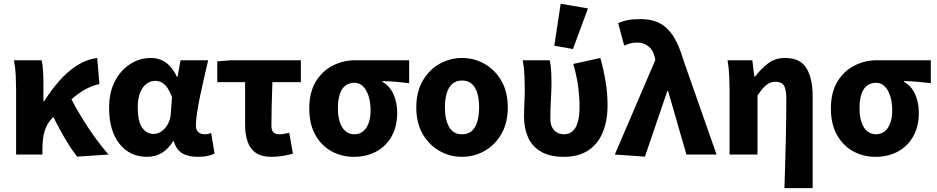

<svg xmlns="http://www.w3.org/2000/svg" viewBox="-20 -813 4928 1010"><path d="M64.7 0V-343.5Q64.7 -373.3 62.9 -415.1Q61 -456.8 53.4 -496.1H198.7Q204.6 -472.7 206.5 -440.7Q208.4 -408.6 208.4 -373.6V-280.8H212.4Q249.1 -338.3 291.5 -387Q334 -435.7 383.9 -467.9Q433.7 -500.2 491.4 -508.1L502.9 -371Q463.5 -362.3 427.6 -342.4Q391.8 -322.6 350.7 -285.9Q309.6 -249.1 253.2 -189.8Q226.2 -161.4 214.7 -123.3Q203.3 -85.2 203.1 -29.4V0ZM385.7 10.9Q365.9 -14.3 344.7 -47.2Q323.4 -80.1 301.4 -120.1Q279.3 -160.1 256.1 -206.7L349.8 -302.2Q374.6 -252.5 408.6 -197Q442.5 -141.4 479.7 -89.7Q517 -38.1 551.2 0Z M753.3 12Q662.9 12 608.4 -56.6Q553.9 -125.1 553.9 -245.6Q553.9 -328.1 584.9 -386.7Q616 -445.3 666 -476.7Q715.9 -508.1 773.4 -508.1Q801.3 -508.1 826.4 -498.2Q851.5 -488.2 872.8 -466.3Q894.2 -444.4 910.3 -409.2H914L929.7 -496.1H1075.1Q1065.1 -453.2 1053.9 -405Q1042.6 -356.8 1032.9 -309.3Q1023.2 -261.9 1016.8 -221.2Q1010.5 -180.5 1010.5 -152.4Q1010.5 -127.6 1024.2 -117.1Q1037.9 -106.6 1058.5 -106.6Q1065.9 -106.6 1074.1 -108.3Q1082.4 -110 1091 -113L1108.7 -4.6Q1095.2 1.7 1073.4 6.9Q1051.7 12 1021.9 12Q970.2 12 938.8 -6.6Q907.3 -25.2 894.2 -70.3H890.6Q841.1 12 753.3 12ZM788.3 -108.3Q810.1 -108.3 830.1 -122.7Q850.2 -137 863.5 -161.4Q876.9 -185.8 878.4 -215.2L884.8 -301.3Q874.6 -330.4 861.4 -349.8Q848.3 -369.1 832.2 -378.5Q816.2 -387.8 796.1 -387.8Q773.4 -387.8 752.4 -373.4Q731.5 -359 718 -328Q704.5 -296.9 704.5 -247.2Q704.5 -175.5 727.5 -141.9Q750.4 -108.3 788.3 -108.3Z M1408.2 12Q1356 12 1325.8 -8.9Q1295.5 -29.7 1282.4 -68Q1269.3 -106.3 1269.3 -157.7V-380.8H1123V-490.5L1197.2 -496.1H1562.7V-380.8H1413Q1410.4 -316.7 1409.1 -256.4Q1407.7 -196 1407.7 -151.7Q1407.7 -126.7 1418.6 -116.7Q1429.4 -106.6 1446.5 -106.6Q1459.9 -106.6 1472.6 -108.7Q1485.2 -110.8 1501.6 -114.6L1520.8 -4.6Q1497.3 1.7 1468.9 6.9Q1440.5 12 1408.2 12Z M1842.2 12Q1777.5 12 1724 -17.3Q1670.5 -46.6 1638.7 -103.3Q1606.9 -159.9 1606.9 -242.2Q1606.9 -328.1 1641.6 -384.5Q1676.4 -441 1731.6 -468.6Q1786.9 -496.1 1849.1 -496.1H2132.4V-375.5Q2092.1 -380.1 2061.1 -382.9Q2030.2 -385.6 1991.5 -386.4V-382.4Q2029.3 -361.9 2049.3 -318.8Q2069.4 -275.7 2069.4 -219.2Q2069.4 -147.6 2040.2 -95.9Q2011.1 -44.2 1959.8 -16.1Q1908.5 12 1842.2 12ZM1843.8 -106.6Q1870.4 -106.6 1889.5 -121.7Q1908.5 -136.7 1919 -165.1Q1929.4 -193.5 1929.4 -234Q1929.4 -273.5 1919.4 -306.1Q1909.4 -338.7 1890.5 -358.1Q1871.6 -377.5 1844.2 -377.5Q1817.6 -377.5 1798.3 -363.7Q1779 -349.9 1768.3 -320Q1757.5 -290.2 1757.5 -242.2Q1757.5 -199.3 1768.2 -168.8Q1778.8 -138.4 1798 -122.5Q1817.3 -106.6 1843.8 -106.6Z M2410.5 12Q2347.4 12 2292.6 -18.6Q2237.9 -49.3 2203.9 -107.4Q2169.9 -165.4 2169.9 -247.9Q2169.9 -330.5 2203.9 -388.6Q2237.9 -446.7 2292.6 -477.4Q2347.4 -508.1 2410.5 -508.1Q2473.6 -508.1 2528.3 -477.4Q2583.1 -446.7 2617.1 -388.6Q2651.1 -330.5 2651.1 -247.9Q2651.1 -165.4 2617.1 -107.4Q2583.1 -49.3 2528.3 -18.6Q2473.6 12 2410.5 12ZM2410.5 -106.6Q2456.7 -106.6 2478.6 -145Q2500.4 -183.3 2500.4 -247.9Q2500.4 -291 2490.9 -323Q2481.3 -354.9 2461.3 -372.2Q2441.2 -389.5 2410.5 -389.5Q2379.7 -389.5 2359.7 -372.2Q2339.6 -354.9 2330.1 -323Q2320.5 -291 2320.5 -247.9Q2320.5 -183.3 2342.5 -145Q2364.4 -106.6 2410.5 -106.6Z M2946.8 12Q2872.9 12 2826.4 -14.9Q2779.8 -41.8 2758.2 -89.8Q2736.6 -137.9 2736.6 -199.6Q2736.6 -235.4 2738.6 -271.6Q2740.6 -307.7 2740.6 -343.5Q2740.6 -373.3 2738.9 -414.3Q2737.2 -455.2 2729.7 -496.1H2871.7Q2877.6 -471.1 2879.3 -439.9Q2881 -408.6 2881 -373.6Q2881 -342.8 2878 -289.8Q2875 -236.8 2875 -187.4Q2875 -160.9 2884.7 -142.8Q2894.3 -124.7 2910.5 -115.7Q2926.8 -106.6 2947.1 -106.6Q2973.5 -106.6 2991.6 -122.2Q3009.7 -137.8 3019.2 -170.1Q3028.6 -202.3 3028.6 -253.1Q3028.6 -301.1 3021.6 -355.5Q3014.6 -409.9 2995.8 -476.7L3137.9 -508.1Q3154.8 -448.7 3165.4 -385.5Q3176 -322.4 3176 -260.3Q3176 -176 3150 -114.7Q3124 -53.4 3072.7 -20.7Q3021.5 12 2946.8 12ZM2994 -555.1 2895.9 -572.6 2929.4 -793.2 3072.9 -768.7Z M3372.6 10.9 3214.1 0 3427.4 -497.6 3424.3 -512.1Q3415.7 -550.2 3390.6 -569.6Q3365.5 -589 3334.4 -589Q3311.5 -589 3295.9 -584.8Q3280.4 -580.6 3263.6 -573L3231.8 -691.6Q3256.2 -701.8 3281.6 -707.2Q3307 -712.6 3351.3 -712.6Q3408.7 -712.6 3450.3 -690.9Q3491.9 -669.2 3521.7 -622.9Q3551.4 -576.6 3572.6 -503.9L3749.4 0H3590.9L3494.4 -334.4H3490.4Z M4106.3 176.7Q4108.1 118.4 4110.2 54.6Q4112.4 -9.2 4113.6 -71.9Q4114.9 -134.5 4115.7 -190.5Q4116.5 -246.5 4116.5 -289.2Q4116.5 -342.8 4103.9 -362.9Q4091.3 -382.9 4058.4 -382.9Q4040.9 -382.9 4025.6 -375Q4010.3 -367.1 3995.6 -351.1Q3980.9 -335.2 3964.7 -310.8V0H3817.7V-343.5Q3817.7 -373.3 3816 -414.3Q3814.2 -455.2 3807.1 -496.1H3937.6L3948.2 -410.1H3951.9Q3984 -452 4021.1 -480Q4058.1 -508.1 4109.8 -508.1Q4189.3 -508.1 4222.1 -454.6Q4254.9 -401 4254.9 -308V176.7Z M4586.2 12Q4521.5 12 4468 -17.3Q4414.5 -46.6 4382.7 -103.3Q4350.9 -159.9 4350.9 -242.2Q4350.9 -328.1 4385.6 -384.5Q4420.4 -441 4475.6 -468.6Q4530.9 -496.1 4593.1 -496.1H4876.4V-375.5Q4836.1 -380.1 4805.1 -382.9Q4774.2 -385.6 4735.5 -386.4V-382.4Q4773.3 -361.9 4793.3 -318.8Q4813.4 -275.7 4813.4 -219.2Q4813.4 -147.6 4784.2 -95.9Q4755.1 -44.2 4703.8 -16.1Q4652.5 12 4586.2 12ZM4587.8 -106.6Q4614.4 -106.6 4633.5 -121.7Q4652.5 -136.7 4663 -165.1Q4673.4 -193.5 4673.4 -234Q4673.4 -273.5 4663.4 -306.1Q4653.4 -338.7 4634.5 -358.1Q4615.6 -377.5 4588.2 -377.5Q4561.6 -377.5 4542.3 -363.7Q4523 -349.9 4512.3 -320Q4501.5 -290.2 4501.5 -242.2Q4501.5 -199.3 4512.2 -168.8Q4522.8 -138.4 4542 -122.5Q4561.3 -106.6 4587.8 -106.6Z"/></svg>

Font: Source Sans Variable
Style: Regular
Weight: 200
Designer: Paul D. Hunt
Foundry: Adobe Systems Incorporated
Version: Version 3.006;hotconv 1.0.111;makeotfexe 2.5.65597